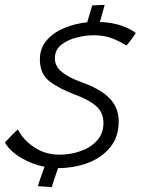

<svg xmlns="http://www.w3.org/2000/svg" viewBox="-21 -726 576 787"><path d="M191 41 134.5 37Q136 29.5 144.8 4.5Q153.5 -20.5 161.5 -42.5Q110.5 -52.5 65.8 -78.8Q21 -105 -1 -142Q9 -152.5 26 -170.2Q43 -188 52.5 -195.5Q71.5 -155.5 117.2 -123.8Q163 -92 223.5 -92Q268 -92 309.2 -106.5Q350.5 -121 376.8 -150Q403 -179 403 -222Q403 -265 373.2 -291Q343.5 -317 288 -337.5Q219.5 -363.5 181 -393.5Q142.5 -423.5 142.5 -482.5Q142.5 -529.5 171.2 -561.8Q200 -594 244.5 -612Q289 -630 336.5 -634.5Q342 -653 348.2 -674Q354.5 -695 357 -704L408 -706Q404.5 -693 399 -673.2Q393.5 -653.5 388.5 -636Q444.5 -633.5 481.8 -619Q519 -604.5 535.5 -591Q529 -579.5 517.5 -564.2Q506 -549 497 -539.5Q475 -554 441.2 -567.8Q407.5 -581.5 363 -581.5Q329.5 -581.5 292.5 -572Q255.5 -562.5 229.8 -542Q204 -521.5 204 -487Q204 -454 233.2 -430.5Q262.5 -407 312 -389.5Q391 -361.5 428.2 -323Q465.5 -284.5 465.5 -228.5Q465.5 -164.5 430.5 -122Q395.5 -79.5 339 -58.2Q282.5 -37 217 -37Q210 -17 202.5 5.2Q195 27.5 191 41Z"/></svg>

Font: Grandstander ExtraLight
Style: Italic
Weight: 200
Italic angle: -15°
Designer: Tyler Finck
Foundry: Etcetera Type Co
Version: Version 1.200; ttfautohint (v1.8.3)